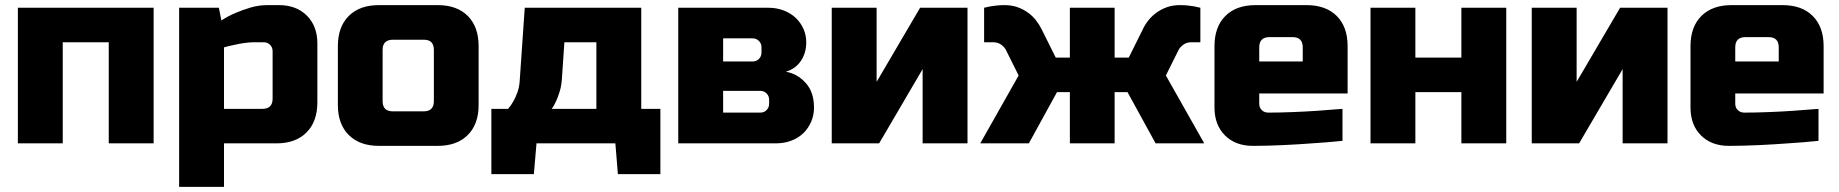

<svg xmlns="http://www.w3.org/2000/svg" viewBox="-20 -560 7183 750"><path d="M49.8 0V-529.8H580.1V0H404.8V-395H225.1V0Z M679.7 169.9V-529.8H835L844.7 -480Q870.6 -497.1 900.9 -509.8Q926.8 -521 958.7 -530.5Q990.7 -540 1024.9 -540H1069.8Q1137.7 -540 1178.7 -499Q1219.7 -458 1219.7 -390.1V-160.2Q1219.7 -85 1177.2 -42.5Q1134.8 0 1060.1 0H855V169.9ZM855 -134.8H1004.9Q1044.9 -134.8 1044.9 -174.8V-359.9Q1044.9 -375 1034.9 -385Q1024.9 -395 1009.8 -395H975.1Q956.1 -395 935.1 -392.1Q914.1 -389.2 896 -384.8Q875 -380.9 855 -375Z M1299.8 -149.9V-379.9Q1299.8 -455.1 1342.3 -497.6Q1384.8 -540 1460 -540H1689.9Q1765.1 -540 1807.4 -497.6Q1849.6 -455.1 1849.6 -379.9V-149.9Q1849.6 -74.7 1807.1 -32.5Q1764.6 9.8 1689.9 9.8H1460Q1384.8 9.8 1342.3 -32.7Q1299.8 -75.2 1299.8 -149.9ZM1474.6 -165Q1474.6 -125 1514.6 -125H1634.8Q1674.8 -125 1674.8 -165V-365.2Q1674.8 -405.3 1634.8 -404.8H1514.6Q1474.6 -404.8 1474.6 -365.2Z M1899.4 120.1V-134.8H1964.8Q1976.1 -147.9 1985.8 -165Q1993.7 -179.2 2000.7 -198Q2007.8 -216.8 2009.8 -240.2L2029.8 -529.8H2484.9V-134.8H2559.6V120.1H2393.6L2383.8 0H2075.7L2065.4 120.1ZM2134.8 -134.8H2309.6V-395H2184.6L2174.8 -250Q2172.9 -224.1 2166.3 -202.6Q2159.7 -181.2 2152.8 -166Q2145 -147.9 2134.8 -134.8Z M2629.4 0V-529.8H2979.5Q3013.7 -529.8 3041 -519.3Q3068.4 -508.8 3087.9 -490.5Q3107.4 -472.2 3118.4 -447.5Q3129.4 -422.9 3129.4 -395Q3129.4 -353 3108.4 -322Q3087.4 -291 3049.8 -279.8Q3094.7 -272 3127.2 -236.1Q3159.7 -200.2 3159.7 -140.1Q3159.7 -110.4 3148.7 -84.7Q3137.7 -59.1 3118.2 -40Q3098.6 -21 3071 -10.5Q3043.5 0 3009.8 0ZM2804.7 -120.1H2949.7Q2964.8 -120.1 2974.6 -130.1Q2984.4 -140.1 2984.4 -154.8V-169.9Q2984.4 -185.1 2974.4 -195.1Q2964.4 -205.1 2949.7 -205.1H2804.7ZM2804.7 -319.8H2919.4Q2934.6 -319.8 2944.6 -329.8Q2954.6 -339.8 2954.6 -355V-375Q2954.6 -390.1 2944.6 -400.1Q2934.6 -410.2 2919.4 -410.2H2804.7Z M3229 0V-529.8H3404.3V-240.2L3574.2 -529.8H3759.3V0H3584V-290L3414.1 0Z M3809.1 0 3959 -265.1 3909.2 -365.2Q3903.3 -376.5 3890.6 -385.7Q3877.9 -395 3858.9 -395H3824.2V-529.8L3849.1 -535.2Q3860.4 -537.1 3874.8 -538.6Q3889.2 -540 3904.3 -540Q3932.1 -540 3954.6 -532Q3977.1 -523.9 3995.1 -511Q4013.2 -498 4026.6 -481Q4040 -463.9 4049.3 -444.8L4104 -335H4159.2V-529.8H4334V-335H4389.2L4443.8 -444.8Q4452.6 -463.9 4466.3 -481Q4480 -498 4498 -511Q4516.1 -523.9 4538.6 -532Q4561 -540 4588.9 -540Q4604 -540 4618.7 -538.6Q4633.3 -537.1 4644 -535.2L4668.9 -529.8V-395H4634.3Q4615.2 -395 4602.5 -385.5Q4589.8 -376 4584 -365.2L4534.2 -265.1L4684.1 0H4494.1L4384.3 -200.2H4334V0H4159.2V-200.2H4108.9L3999 0Z M4724.1 -140.1V-379.9Q4724.1 -455.1 4766.6 -497.6Q4809.1 -540 4884.3 -540H5084Q5159.2 -540 5201.7 -497.6Q5244.1 -455.1 5244.1 -379.9V-194.8H4898.9V-154.8Q4898.9 -139.6 4908.9 -129.9Q4918.9 -120.1 4934.1 -120.1Q4977.1 -120.1 5027.6 -122.1Q5078.1 -124 5122.1 -127Q5172.9 -130.9 5224.1 -134.8V-9.8Q5166 -3.9 5105 0Q5053.2 3.9 4992.2 6.8Q4931.2 9.8 4874 9.8Q4806.2 9.8 4765.1 -31Q4724.1 -71.8 4724.1 -140.1ZM4898.9 -319.8H5068.8V-375Q5068.8 -415 5029.3 -415H4939Q4898.9 -415 4898.9 -375Z M5333.5 0V-529.8H5508.8V-335H5688.5V-529.8H5863.8V0H5688.5V-200.2H5508.8V0Z M5963.4 0V-529.8H6138.7V-240.2L6308.6 -529.8H6493.7V0H6318.4V-290L6148.4 0Z M6583.5 -140.1V-379.9Q6583.5 -455.1 6626 -497.6Q6668.5 -540 6743.7 -540H6943.4Q7018.6 -540 7061 -497.6Q7103.5 -455.1 7103.5 -379.9V-194.8H6758.3V-154.8Q6758.3 -139.6 6768.3 -129.9Q6778.3 -120.1 6793.5 -120.1Q6836.4 -120.1 6887 -122.1Q6937.5 -124 6981.4 -127Q7032.2 -130.9 7083.5 -134.8V-9.8Q7025.4 -3.9 6964.4 0Q6912.6 3.9 6851.6 6.8Q6790.5 9.8 6733.4 9.8Q6665.5 9.8 6624.5 -31Q6583.5 -71.8 6583.5 -140.1ZM6758.3 -319.8H6928.2V-375Q6928.2 -415 6888.7 -415H6798.3Q6758.3 -415 6758.3 -375Z"/></svg>

Font: Russo One
Style: Regular
Weight: 400
Designer: Jovanny lemonad
Foundry: Jovanny Lemonad
Version: Version 1.000